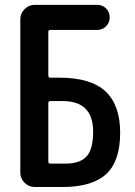

<svg xmlns="http://www.w3.org/2000/svg" viewBox="-20 -750 540 770"><path d="M173.8 -335.9V-101.6Q173.8 -93.8 181.6 -93.8H241.2Q300.8 -93.8 327.1 -122.6Q353.5 -151.4 353.5 -221.7Q353.5 -344.7 231.4 -344.7H181.6Q173.8 -344.7 173.8 -335.9ZM119.1 0Q95.7 0 78.6 -17.1Q61.5 -34.2 61.5 -56.6V-672.9Q61.5 -696.3 78.6 -713.4Q95.7 -730.5 119.1 -730.5H370.1Q391.6 -730.5 405.8 -715.8Q419.9 -701.2 419.9 -680.2Q419.9 -659.2 405.3 -644.5Q390.6 -629.9 370.1 -629.9H181.6Q173.8 -629.9 173.8 -622.1V-446.3Q173.8 -438.5 181.6 -438.5H217.8Q344.7 -438.5 403.3 -383.3Q461.9 -328.1 461.9 -217.8Q461.9 -103.5 405.8 -51.8Q349.6 0 230.5 0Z"/></svg>

Font: Rounded Mgen+ 2m medium
Style: Regular
Weight: 500
Designer: [Source Han Sans]
Ryoko NISHIZUKA  (kana & ideographs); Paul D. Hunt (Latin, Greek & Cyrillic); Wenlong ZHANG  (bopomofo
Version: Version 1.059.20150602